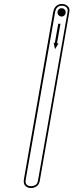

<svg xmlns="http://www.w3.org/2000/svg" viewBox="-20 -950 405 970"><path d="M136.5 0Q119.5 0 108.2 -11Q97 -22 101 -45L248.5 -888Q252.5 -910 264.5 -920Q276.5 -930 293 -930Q309 -930 321.5 -919.5Q334 -909 330 -888.5L181 -37Q177.5 -16.5 164.2 -8.2Q151 0 136.5 0ZM136.5 -9.5Q149.5 -9.5 159.5 -15.5Q169.5 -21.5 172 -38.5L321.5 -890Q324 -906 315 -913.5Q306 -921 293 -921Q279 -921 270 -912.8Q261 -904.5 258 -886.5L110 -43Q107 -25 114.8 -17.2Q122.5 -9.5 136.5 -9.5ZM291.5 -866.5Q282.5 -866.5 276.5 -872.8Q270.5 -879 270.5 -887.5Q270.5 -896 276.5 -902.2Q282.5 -908.5 291.5 -908.5Q300 -908.5 306 -902.2Q312 -896 312 -887.5Q312 -879 306 -872.8Q300 -866.5 291.5 -866.5ZM258 -701.5 251 -734 257 -733 274.5 -830.5 285.5 -829.5 268 -731.5 275.5 -730.5Z"/></svg>

Font: Edu AU VIC WA NT Arrows
Style: Regular
Weight: 400
Designer: Tina and Corey Anderson, Eben Sorkin, Mirko Velimirovic
Foundry: Google for Education
Version: Version 1.001